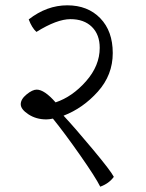

<svg xmlns="http://www.w3.org/2000/svg" viewBox="-20 -635 550 722"><path d="M88 -562Q156 -615 233 -615Q310 -615 357 -566.5Q404 -518 404 -435.5Q404 -353 348 -290.5Q292 -228 219 -200Q261 -155 329 -73.5Q397 8 408 30Q390 55 357 67Q339 31 280.5 -52.5Q222 -136 179 -189Q165 -186 154 -186Q116 -186 87 -205Q58 -224 58 -243Q58 -262 80 -280Q102 -298 118 -298Q147 -298 189 -250Q252 -271 303.5 -329.5Q355 -388 355 -455Q355 -505 325.5 -534Q296 -563 245 -563Q194 -563 117 -515Q100 -530 88 -562Z"/></svg>

Font: Karma Light
Style: Regular
Weight: 300
Designer: Joana Correia
Foundry: Indian Type Foundry
Version: Version 1.202;PS 1.0;hotconv 1.0.78;makeotf.lib2.5.61930; tt